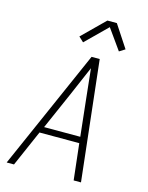

<svg xmlns="http://www.w3.org/2000/svg" viewBox="-139 -1053 879 1138"><g transform="rotate(15 300.0 -483.5)"><path d="M16 0 340 -735H390L472 0H427L402 -222H158L61 0ZM176 -260H398L373 -490Q368 -535 363.5 -579.5Q359 -624 354 -669Q335 -624 315.5 -579.5Q296 -535 277 -490ZM269 -805 239 -833 375 -967H433L523 -830L488 -808L399 -933Z"/></g></svg>

Font: Iosevka Aile Extralight
Style: Italic
Weight: 200
Italic angle: -9°
Designer: Belleve Invis
Foundry: Belleve Invis
Version: Version 31.1.0; ttfautohint (v1.8.4)